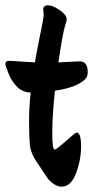

<svg xmlns="http://www.w3.org/2000/svg" viewBox="-55 -724 349 720"><path d="M243 -494Q274 -494 274 -454Q274 -434 261 -424Q229 -395 151 -384Q141 -289 141 -226Q141 -163 150 -163Q156 -163 192 -195Q228 -227 232 -227Q249 -227 249 -175.5Q249 -124 230 -74Q211 -24 176 -24Q161 -24 146 -34.5Q131 -45 123.5 -55.5Q116 -66 102.5 -87Q89 -108 86 -112Q59 -149 56.5 -185.5Q54 -222 54 -271Q54 -320 60 -377Q29 -378 8.5 -399Q-12 -420 -23.5 -449.5Q-35 -479 -35 -483Q-35 -496 -20 -496L76 -490Q81 -521 92 -576Q109 -656 109 -669L107 -688Q107 -704 125 -704Q143 -704 169 -686Q195 -668 195 -652Q195 -645 188 -624Q179 -592 164 -490Z"/></svg>

Font: Zhi Mang Xing
Style: Regular
Weight: 400
Designer: ZhongQi
Foundry: ZhongQi
Version: Version 2.001